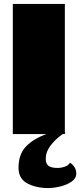

<svg xmlns="http://www.w3.org/2000/svg" viewBox="-20 -680 407 974"><path d="M367 200Q367 225 343 241.5Q319 258 285.5 266Q252 274 225 274Q162 274 118 250Q74 226 74 171Q74 103 111.5 63.5Q149 24 216 0H45V-660H309V-10H313L309 -7V0H298Q260 27 236 59Q212 91 212 125Q212 152 227 162Q242 172 272 172Q290 172 309 165.5Q328 159 335 145Q367 167 367 200Z"/></svg>

Font: Sansita Black
Style: Regular
Weight: 900
Designer: Pablo Cosgaya
Foundry: Omnibus-Type
Version: Version 1.006; ttfautohint (v1.5)